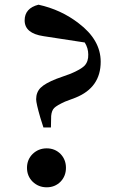

<svg xmlns="http://www.w3.org/2000/svg" viewBox="-20 -782 514 818"><path d="M238 -126Q261 -102 261 -67Q261 -32 238 -8Q214 16 179 16Q144 16 119 -8Q95 -32 95 -67Q95 -102 119 -126Q144 -150 179 -150Q214 -150 238 -126ZM165 -628Q85 -640 85 -695Q85 -747 144 -762Q240 -741 315 -683Q409 -612 409 -519Q409 -409 302 -366L257 -349Q222 -333 211 -322Q200 -311 198 -288L197 -239H165L152 -280Q134 -342 134 -359Q134 -389 153 -408Q172 -427 220 -446L281 -468Q324 -486 340 -502Q357 -520 356 -550Q356 -577 341 -601Z"/></svg>

Font: Source Han Serif SC
Style: Bold
Weight: 700
Designer: Ryoko NISHIZUKA  (kana & ideographs); Frank Grießhammer (Latin, Greek & Cyrillic); Wenlong ZHANG  (bopomofo); Sandoll Co
Foundry: Adobe Systems Incorporated
Version: Version 1.001 October 20, 2017